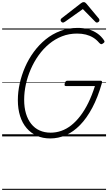

<svg xmlns="http://www.w3.org/2000/svg" viewBox="-20 -1276 1012 1796"><path d="M450 19Q380 19 324.5 -6Q269 -31 229 -77.5Q189 -124 168 -190.5Q147 -257 147 -339Q147 -416 164.5 -495Q182 -574 215 -649.5Q248 -725 296.5 -791Q345 -857 407 -907.5Q469 -958 544.5 -986.5Q620 -1015 707 -1015Q761 -1015 807 -1002Q853 -989 890 -963.5Q927 -938 953 -899Q960 -889 956.5 -882Q953 -875 941 -868Q932 -861 925 -863Q918 -865 908 -875Q883 -905 852 -924Q821 -943 783.5 -952.5Q746 -962 701 -962Q626 -962 560.5 -936.5Q495 -911 439.5 -865Q384 -819 341 -758.5Q298 -698 268 -629Q238 -560 222 -487Q206 -414 206 -343Q206 -271 223 -214Q240 -157 272.5 -116.5Q305 -76 351 -55.5Q397 -35 454 -35Q505 -35 553.5 -52Q602 -69 646 -103.5Q690 -138 730.5 -190.5Q771 -243 805.5 -313Q840 -383 868 -471H597Q586 -471 584.5 -478.5Q583 -486 586 -497Q590 -510 595.5 -515.5Q601 -521 611 -521H918Q930 -521 933 -516Q936 -511 933 -498Q895 -365 843 -267.5Q791 -170 729 -106.5Q667 -43 596.5 -12Q526 19 450 19ZM568 -1065Q560 -1065 553.5 -1072.5Q547 -1080 547 -1087Q547 -1093 549 -1096.5Q551 -1100 555 -1104L734 -1243Q742 -1250 749 -1253Q756 -1256 764 -1256Q771 -1256 776.5 -1252.5Q782 -1249 788 -1242L905 -1102Q908 -1098 909 -1094Q910 -1090 910 -1086Q910 -1077 902 -1071Q894 -1065 887 -1065Q881 -1065 876.5 -1068Q872 -1071 868 -1076L755 -1191L590 -1074Q583 -1070 578.5 -1067.5Q574 -1065 568 -1065ZM0 490H972V500H0ZM0 -20H972V0H0ZM0 -505H972V-500H0ZM0 -1010H972V-1000H0Z"/></svg>

Font: Playwrite AU QLD Guides
Style: Regular
Weight: 400
Designer: Veronika Burian, José Scaglione
Foundry: TypeTogether
Version: Version 1.003